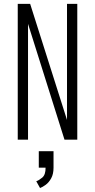

<svg xmlns="http://www.w3.org/2000/svg" viewBox="-20 -720 490 990"><path d="M71.5 0V-700H135.5L325.5 -101.5V-700H378.5V0H312.5L124.5 -597V0ZM180 144.5V59.5H256V144.5Q256 177.5 244 199.2Q232 221 215.5 233Q199 245 186.5 249.5L167 214.5Q180 210.5 197.8 195.8Q215.5 181 215 144.5Z"/></svg>

Font: Trispace Condensed ExtraLight
Style: Regular
Weight: 200
Width: 3
Designer: Tyler Finck
Foundry: Etcetera Type Company
Version: Version 1.210; ttfautohint (v1.8.3)